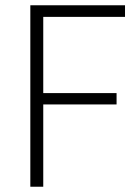

<svg xmlns="http://www.w3.org/2000/svg" viewBox="-20 -708 529 728"><path d="M95 0V-688H454V-644H144V-355H422V-312H144V0Z"/></svg>

Font: Saira Semi Condensed ExtraLight
Style: Regular
Weight: 200
Width: 4
Designer: Hector Gatti with collaboration of the Omnibus-Type team
Foundry: Omnibus-Type
Version: Version 1.001; ttfautohint (v1.8)